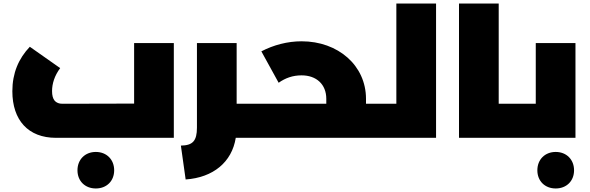

<svg xmlns="http://www.w3.org/2000/svg" viewBox="-20 -781 3341 1088"><path d="M740 -537V-194L334 -193C294 -193 275 -216 275 -265C275 -307 289 -352 321 -395L149 -516C85 -449 50 -366 50 -264C50 -100 140 0 297 0H965V-537ZM523 80C462 80 419 123 419 184C419 245 462 287 523 287C584 287 627 245 627 184C627 123 584 80 523 80Z M1417 -193H1321V-537H1096V-58C1096 18 1072 43 1005 44L1032 236C1188 225 1294 138 1316 0H1417C1428 0 1437 -38 1437 -98C1437 -155 1428 -193 1417 -193Z M2143 -193H2054V-221C2054 -410 1896 -547 1689 -547C1609 -547 1530 -526 1461 -490L1559 -312C1597 -339 1639 -354 1689 -354C1773 -354 1829 -303 1829 -221V-193H1417C1406 -193 1397 -155 1397 -98C1397 -38 1406 0 1417 0H2143C2154 0 2163 -38 2163 -98C2163 -155 2154 -193 2143 -193Z M2226 -761V-193H2143C2132 -193 2123 -155 2123 -98C2123 -38 2132 0 2143 0H2451V-761Z M2909 -193H2806V-761H2581V0H2909C2920 0 2929 -38 2929 -98C2929 -155 2920 -193 2909 -193Z M3016 -537V-193H2909C2898 -193 2889 -155 2889 -98C2889 -38 2898 0 2909 0H3241V-537ZM3129 80C3068 80 3025 123 3025 184C3025 245 3068 287 3129 287C3190 287 3233 245 3233 184C3233 123 3190 80 3129 80Z"/></svg>

Font: Montserrat-Arabic Black
Style: Regular
Weight: 900
Designer: Mohamed Gaber
Foundry: Kief Type Foundry
Version: Version 5.008;PS 005.008;hotconv 1.0.88;makeotf.lib2.5.64775